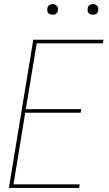

<svg xmlns="http://www.w3.org/2000/svg" viewBox="-20 -932 540 952"><path d="M24 0 145 -735H493L490 -717H162L108 -391H383L380 -373H105L47 -18H375L372 0ZM440 -859Q434 -859 428.5 -861Q423 -863 419 -867.5Q415 -872 414.5 -878.5Q414 -885 415 -891Q415 -896 417.5 -900Q420 -904 424 -906.5Q428 -909 432 -910.5Q436 -912 441 -912Q447 -912 452.5 -909.5Q458 -907 462 -902.5Q466 -898 467 -891.5Q468 -885 467 -879Q466 -874 463.5 -870Q461 -866 457.5 -863.5Q454 -861 449.5 -860Q445 -859 440 -859ZM240 -859Q234 -859 228.5 -861Q223 -863 219 -867.5Q215 -872 214.5 -878.5Q214 -885 215 -891Q215 -896 217.5 -900Q220 -904 224 -906.5Q228 -909 232 -910.5Q236 -912 241 -912Q247 -912 252.5 -909.5Q258 -907 262 -902.5Q266 -898 267 -891.5Q268 -885 267 -879Q266 -874 263.5 -870Q261 -866 257.5 -863.5Q254 -861 249.5 -860Q245 -859 240 -859Z"/></svg>

Font: Iosevka Thin
Style: Italic
Weight: 100
Italic angle: -9°
Monospace: yes
Designer: Belleve Invis
Foundry: Belleve Invis
Version: Version 32.5.0; ttfautohint (v1.8.4)